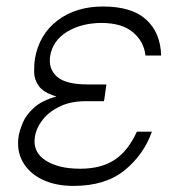

<svg xmlns="http://www.w3.org/2000/svg" viewBox="-20 -573 574 602"><path d="M306.8 -259.6H306.1L305.8 -255.7H248.2Q202.1 -255.7 168.1 -239.5Q134.2 -223.4 114.2 -198Q94.1 -172.6 89.5 -144.5Q81.7 -97.3 121.8 -70.7Q161.9 -44 231.5 -44Q297.9 -44 340 -72.3Q382.1 -100.5 409.1 -160.2H456.3Q430.4 -87.4 370.2 -38.7Q310 9.9 210.6 9.9Q153.4 9.9 112 -10.3Q70.7 -30.5 51 -66.2Q31.2 -101.9 38.7 -147.7Q41.9 -165.1 51.8 -188.9Q61.8 -212.7 86.3 -235.1Q110.8 -257.5 157 -270.6Q116.8 -282.3 102.1 -302.7Q87.4 -323.2 87 -346.6Q86.6 -370 89.8 -390.3Q103.3 -465.6 160.7 -509.1Q218 -552.6 302.9 -552.6Q393.1 -552.6 438 -511.9Q483 -471.2 485.4 -398.8H436.1Q431.5 -442.5 397.2 -471.6Q362.9 -500.7 298.7 -501.1Q235.1 -500.7 190.3 -473.4Q145.6 -446 137.4 -397.7Q131 -357.2 158.6 -332.7Q186.1 -308.2 255.7 -308.2H313.6Z"/></svg>

Font: Inter Extra Light  BETA
Style: Italic
Weight: 200
Italic angle: 9.39999°
Designer: Rasmus Andersson
Foundry: rsms
Version: Version 3.011;git-f93a4a705